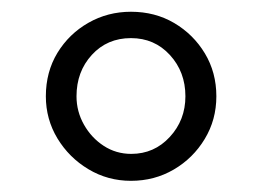

<svg xmlns="http://www.w3.org/2000/svg" viewBox="-20 -816 456 335"><path d="M208.5 -500.5Q168 -500.5 134.2 -520.8Q100.5 -541 80.2 -574.5Q60 -608 60 -648Q60 -690.5 80.2 -723.8Q100.5 -757 134.2 -776.2Q168 -795.5 208.5 -795.5Q250.5 -795.5 284 -775.8Q317.5 -756 337.5 -722.8Q357.5 -689.5 357.5 -648Q357.5 -607 337.2 -573.5Q317 -540 283.2 -520.2Q249.5 -500.5 208.5 -500.5ZM209 -547.5Q249 -547.5 276.2 -577Q303.5 -606.5 303.5 -648Q303.5 -690.5 276.5 -720Q249.5 -749.5 208.5 -749.5Q167 -749.5 140.2 -720.2Q113.5 -691 113.5 -648Q113.5 -621.5 126.5 -598.5Q139.5 -575.5 161 -561.5Q182.5 -547.5 209 -547.5Z"/></svg>

Font: Merriweather 96pt Medium
Style: Regular
Weight: 500
Version: Version 2.100